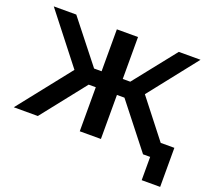

<svg xmlns="http://www.w3.org/2000/svg" viewBox="-124 -674 1030 938"><g transform="rotate(20 391.5 -204.5)"><path d="M442 -530H332V-312H293L121 -530H4L205 -273L-11 0H114L295 -229H332V0H442V-229H481L661 0H698V121H794V-82H723L569 -279L767 -530H654L481 -312H442Z"/></g></svg>

Font: Cheyenne Sans Medium
Style: Regular
Weight: 500
Designer: The Public Sans project authors (U.S. Web Design System), Libre Franklin designed by Pablo Impallari and Rodrigo Fuenzal
Foundry: The Cheyenne Sans Project Authors
Version: Version 2.007